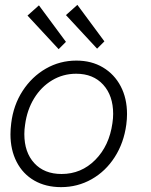

<svg xmlns="http://www.w3.org/2000/svg" viewBox="-20 -759 621 789"><path d="M23 -207Q23 -228 26 -252Q35 -327 73 -385.5Q111 -444 168.5 -477Q226 -510 294 -510Q356 -510 403 -482Q450 -454 476 -404.5Q502 -355 502 -290Q502 -270 499 -247Q489 -172 451.5 -113.5Q414 -55 356.5 -22.5Q299 10 231 10Q168 10 121 -17Q74 -44 48.5 -93.5Q23 -143 23 -207ZM442 -253Q445 -273 445 -291Q445 -366 404 -411Q363 -456 293 -456Q239 -456 194 -429Q149 -402 120 -354.5Q91 -307 83 -246Q80 -227 80 -208Q80 -133 121 -88.5Q162 -44 233 -44Q314 -44 371.5 -102Q429 -160 442 -253ZM93 -695 140 -737 251 -587 221 -557ZM251 -697 298 -739 409 -589 379 -559Z"/></svg>

Font: Bellota Text
Style: Italic
Weight: 400
Italic angle: -7.5°
Designer: Kemie Guaida
Foundry: Kemie Guaida
Version: Version 4.001